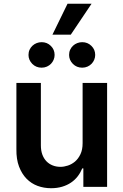

<svg xmlns="http://www.w3.org/2000/svg" viewBox="-20 -981 648 1008"><path d="M247.9 7.1Q210.6 7.1 177.4 -5.1Q144.2 -17.4 119.3 -42.8Q94.5 -68.2 79.9 -106.7Q65.3 -145.2 66.1 -198.2V-545.5H194.6V-218Q194.6 -190.7 202.2 -169.7Q209.9 -148.8 223.7 -134.4Q237.6 -120 256.4 -112.6Q275.2 -105.1 297.6 -105.1Q315.7 -105.1 336.1 -111.7Q356.5 -118.3 373.8 -132.8Q391 -147.4 402.3 -171.2Q413.7 -195 413.7 -229.4V-545.5H542.3V0H417.6V-96.9H411.9Q402.7 -74.6 388 -55.4Q373.2 -36.2 352.8 -22.4Q332.4 -8.5 306.1 -0.7Q279.8 7.1 247.9 7.1ZM351.6 -799H255.3L334.5 -961.3H460.6ZM198.5 -625.7Q169.4 -625.7 149.5 -645.6Q129.6 -666.2 129.6 -692.5Q129.6 -707.7 135.3 -720Q141 -732.2 150.6 -741.1Q160.2 -750 172.6 -754.8Q185 -759.6 198.5 -759.6Q227.3 -759.6 246.8 -740.1Q266.7 -720.9 266.7 -692.5Q266.7 -679.7 261.7 -667.6Q256.7 -655.5 247.9 -646.3Q239 -637.1 226.4 -631.4Q213.8 -625.7 198.5 -625.7ZM411.6 -625.7Q382.5 -625.7 362.6 -645.6Q342.7 -666.2 342.7 -692.5Q342.7 -707.7 348.4 -720Q354 -732.2 363.6 -741.1Q373.2 -750 385.7 -754.8Q398.1 -759.6 411.6 -759.6Q440.3 -759.6 459.9 -740.1Q479.8 -720.9 479.8 -692.5Q479.8 -679.7 474.8 -667.6Q469.8 -655.5 460.9 -646.3Q452.1 -637.1 439.5 -631.4Q426.8 -625.7 411.6 -625.7Z"/></svg>

Font: Linik Sans SemiBold
Style: Regular
Weight: 600
Designer: Fonts by Rasmus Andersson / Changes by Cristiano Sobral with parts from Marc Monis
Foundry: rsms
Version: Version 3.020; ttfautohint (v1.6)